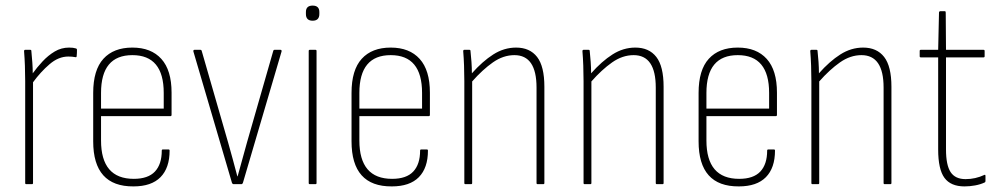

<svg xmlns="http://www.w3.org/2000/svg" viewBox="-20 -658 3577 686"><path d="M74 0Q70 0 70 -4V-368Q70 -425 66 -475Q66 -480 70 -480H88Q92 -480 92 -476Q94 -456 95.5 -435Q97 -414 97 -396Q112 -417 132 -438.5Q152 -460 175.5 -474Q199 -488 227 -488Q242 -488 251 -485Q255 -484 255 -480Q255 -468 254 -458Q254 -452 248 -454Q238 -456 224 -456Q189 -456 157 -428.5Q125 -401 98 -364V-4Q98 0 94 0Z M457 8Q313 9 313 -153V-326Q313 -408 349.5 -448Q386 -488 453 -488Q520 -488 556.5 -447.5Q593 -407 593 -327V-248Q593 -243 589 -243H341V-156Q341 -19 458 -19Q509 -19 533.5 -45Q558 -71 558 -120Q558 -124 562 -124H582Q586 -124 586 -120Q586 -58 553.5 -25Q521 8 457 8ZM341 -270H565V-326Q565 -461 453 -461Q341 -461 341 -326Z M815 0Q811 0 809 -4L671 -474Q670 -480 675 -480H696Q700 -480 701 -475L795 -149Q812 -89 828 -28H829Q838 -59 846 -89.5Q854 -120 863 -151L956 -475Q957 -480 961 -480H982Q987 -480 986 -474L848 -5Q846 0 843 0Z M1087 0Q1083 0 1083 -4V-476Q1083 -480 1087 -480H1107Q1111 -480 1111 -476V-4Q1111 0 1107 0ZM1097 -584Q1073 -584 1073 -608V-615Q1073 -638 1097 -638Q1121 -638 1121 -615V-608Q1121 -584 1097 -584Z M1380 8Q1236 9 1236 -153V-326Q1236 -408 1272.5 -448Q1309 -488 1376 -488Q1443 -488 1479.5 -447.5Q1516 -407 1516 -327V-248Q1516 -243 1512 -243H1264V-156Q1264 -19 1381 -19Q1432 -19 1456.5 -45Q1481 -71 1481 -120Q1481 -124 1485 -124H1505Q1509 -124 1509 -120Q1509 -58 1476.5 -25Q1444 8 1380 8ZM1264 -270H1488V-326Q1488 -461 1376 -461Q1264 -461 1264 -326Z M1643 0Q1639 0 1639 -4V-368Q1639 -396 1638 -423.5Q1637 -451 1635 -475Q1635 -480 1639 -480H1657Q1661 -480 1661 -476Q1663 -459 1664.5 -437Q1666 -415 1666 -396Q1704 -439 1742.5 -463.5Q1781 -488 1824 -488Q1873 -488 1899 -454.5Q1925 -421 1925 -348V-4Q1925 0 1921 0H1901Q1897 0 1897 -4V-345Q1897 -461 1818 -461Q1778 -461 1741 -435Q1704 -409 1667 -367V-4Q1667 0 1663 0Z M2069 0Q2065 0 2065 -4V-368Q2065 -396 2064 -423.5Q2063 -451 2061 -475Q2061 -480 2065 -480H2083Q2087 -480 2087 -476Q2089 -459 2090.5 -437Q2092 -415 2092 -396Q2130 -439 2168.5 -463.5Q2207 -488 2250 -488Q2299 -488 2325 -454.5Q2351 -421 2351 -348V-4Q2351 0 2347 0H2327Q2323 0 2323 -4V-345Q2323 -461 2244 -461Q2204 -461 2167 -435Q2130 -409 2093 -367V-4Q2093 0 2089 0Z M2620 8Q2476 9 2476 -153V-326Q2476 -408 2512.5 -448Q2549 -488 2616 -488Q2683 -488 2719.5 -447.5Q2756 -407 2756 -327V-248Q2756 -243 2752 -243H2504V-156Q2504 -19 2621 -19Q2672 -19 2696.5 -45Q2721 -71 2721 -120Q2721 -124 2725 -124H2745Q2749 -124 2749 -120Q2749 -58 2716.5 -25Q2684 8 2620 8ZM2504 -270H2728V-326Q2728 -461 2616 -461Q2504 -461 2504 -326Z M2883 0Q2879 0 2879 -4V-368Q2879 -396 2878 -423.5Q2877 -451 2875 -475Q2875 -480 2879 -480H2897Q2901 -480 2901 -476Q2903 -459 2904.5 -437Q2906 -415 2906 -396Q2944 -439 2982.5 -463.5Q3021 -488 3064 -488Q3113 -488 3139 -454.5Q3165 -421 3165 -348V-4Q3165 0 3161 0H3141Q3137 0 3137 -4V-345Q3137 -461 3058 -461Q3018 -461 2981 -435Q2944 -409 2907 -367V-4Q2907 0 2903 0Z M3426 8Q3377 8 3354.5 -22.5Q3332 -53 3332 -124V-453H3270Q3266 -453 3266 -457V-476Q3266 -480 3270 -480H3332L3335 -614Q3336 -618 3340 -618H3356Q3359 -618 3359 -613L3360 -480H3494Q3498 -480 3498 -476V-457Q3498 -453 3494 -453H3360V-124Q3360 -68 3376.5 -43Q3393 -18 3430 -18Q3465 -18 3497 -33Q3501 -35 3501 -29V-11Q3501 -7 3498 -6Q3483 1 3464 4.5Q3445 8 3426 8Z"/></svg>

Font: Sofia Sans Cond ExtraLight
Style: Regular
Weight: 200
Width: 3
Designer: Botio Nikoltchev, Ani Petrova
Foundry: lettersoup
Version: Version 4.100; ttfautohint (v1.8.3)